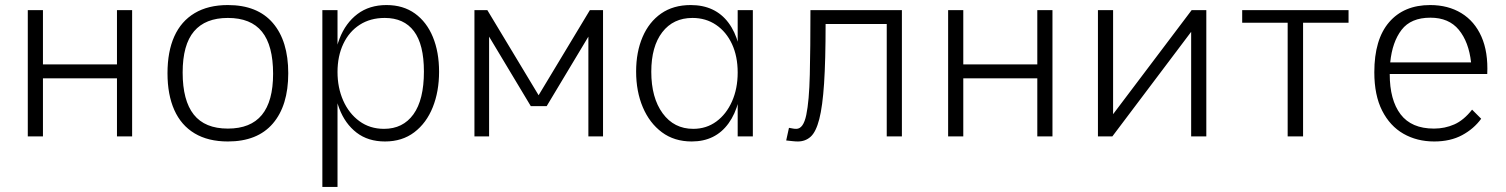

<svg xmlns="http://www.w3.org/2000/svg" viewBox="-20 -540 5960 760"><path d="M90 -500H150V-285H443V-500H503V0H443V-230H150V0H90Z M882 20Q804 20 750.5 -12Q697 -44 670 -104.5Q643 -165 643 -250Q643 -336 670 -396Q697 -456 750.5 -488Q804 -520 882 -520Q999 -520 1060 -449Q1121 -378 1121 -250Q1121 -122 1060 -51Q999 20 882 20ZM882 -31Q972 -31 1016.5 -85Q1061 -139 1061 -248Q1061 -360 1017 -414.5Q973 -469 882 -469Q793 -469 748 -416Q703 -363 703 -253Q703 -142 747 -86.5Q791 -31 882 -31Z M1256 -500H1316V200H1256ZM1504 20Q1437 20 1391.5 -15Q1346 -50 1323 -110.5Q1300 -171 1300 -247Q1300 -325 1324 -387Q1348 -449 1395 -484.5Q1442 -520 1510 -520Q1576 -520 1622.5 -486.5Q1669 -453 1693.5 -393.5Q1718 -334 1718 -256Q1718 -178 1693 -115.5Q1668 -53 1620 -16.5Q1572 20 1504 20ZM1500 -30Q1575 -30 1616.5 -87.5Q1658 -145 1658 -257Q1658 -364 1618.5 -416.5Q1579 -469 1503 -469Q1446 -469 1404 -442Q1362 -415 1339 -366.5Q1316 -318 1316 -255Q1316 -193 1338.5 -142Q1361 -91 1402.5 -60.5Q1444 -30 1500 -30Z M1858 -500H1909L2112 -163L2315 -500H2367V0H2309V-395L2144 -120H2081L1916 -395V0H1858Z M2718 20Q2649 20 2600 -16.5Q2551 -53 2524.5 -115.5Q2498 -178 2498 -257Q2498 -334 2523.5 -393.5Q2549 -453 2597 -486.5Q2645 -520 2714 -520Q2811 -520 2863.5 -450Q2916 -380 2916 -252Q2916 -124 2864 -52Q2812 20 2718 20ZM2724 -30Q2776 -30 2815.5 -59Q2855 -88 2877.5 -138.5Q2900 -189 2900 -253Q2900 -317 2877.5 -365.5Q2855 -414 2814.5 -441.5Q2774 -469 2721 -469Q2645 -469 2601.5 -412.5Q2558 -356 2558 -256Q2558 -153 2603 -91.5Q2648 -30 2724 -30ZM2900 0V-500H2960V0Z M3103 -34Q3111 -33 3117 -31.5Q3123 -30 3132 -30Q3160 -30 3171.5 -85Q3183 -140 3185.5 -245Q3188 -350 3188 -500H3550V0H3490V-445H3248Q3248 -301 3242 -210Q3236 -119 3223 -68.5Q3210 -18 3189 1Q3168 20 3138 20Q3128 20 3115 18.5Q3102 17 3092 16Z M3733 -500H3793V-285H4086V-500H4146V0H4086V-230H3793V0H3733Z M4326 -500H4386V-88L4697 -500H4755V0H4695V-414L4383 0H4326Z M5077 -450H4897V-500H5318V-450H5138V0H5077Z M5657 20Q5589 20 5535.5 -10.5Q5482 -41 5451 -102Q5420 -163 5420 -254Q5420 -384 5478.5 -452Q5537 -520 5641 -520Q5712 -520 5764.5 -488Q5817 -456 5844 -395Q5871 -334 5867 -247H5481Q5481 -144 5524 -87.5Q5567 -31 5656 -31Q5699 -31 5736.5 -47.5Q5774 -64 5807 -106L5843 -70Q5814 -30 5767.5 -5Q5721 20 5657 20ZM5483 -293H5803Q5794 -374 5754.5 -422Q5715 -470 5642 -470Q5565 -470 5528 -422Q5491 -374 5483 -293Z"/></svg>

Font: Moderustic Light
Style: Regular
Weight: 300
Designer: Tural Alisoy
Foundry: TAFT Foundry
Version: Version 2.120